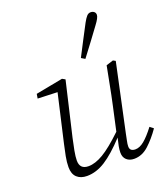

<svg xmlns="http://www.w3.org/2000/svg" viewBox="-141 -860 849 972"><g transform="rotate(-20 284.0 -374.5)"><path d="M161 12Q127 12 107 -6.5Q87 -25 87 -62Q87 -88 93 -119.5Q99 -151 106 -181L165 -438L59 -442L63 -466L209 -494L225 -485L157 -194Q150 -164 144 -131.5Q138 -99 138 -79Q138 -32 185 -32Q221 -32 265 -58Q309 -84 376 -148L405 -280Q416 -330 425.5 -380.5Q435 -431 445 -481L483 -493L496 -486L418 -122Q415 -105 411 -87.5Q407 -70 407 -57Q407 -31 437 -31Q460 -31 485 -51.5Q510 -72 542 -114L561 -99Q529 -53 493.5 -20.5Q458 12 415 12Q390 12 374.5 -2Q359 -16 359 -41Q359 -58 362.5 -75.5Q366 -93 372 -118Q310 -51 260.5 -19.5Q211 12 161 12ZM335 -560Q355 -599 377.5 -642Q400 -685 419 -721Q430 -741 439 -751Q448 -761 460 -761Q471 -761 478.5 -755Q486 -749 486 -738Q486 -723 461 -690Q439 -659 410 -621Q381 -583 355 -548Z"/></g></svg>

Font: Source Serif 4 SmText Light
Style: Italic
Weight: 300
Italic angle: -12°
Designer: Frank Grießhammer
Foundry: Adobe
Version: Version 4.005;hotconv 1.1.0;makeotfexe 2.6.0